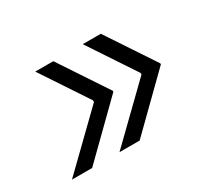

<svg xmlns="http://www.w3.org/2000/svg" viewBox="-90 -624 765 700"><g transform="rotate(-30 292.5 -274.0)"><path d="M393 -478H317L447 -282V-275L236 -70H321L527 -272V-276ZM193 -478H117L247 -282V-275L36 -70H121L327 -272V-276Z"/></g></svg>

Font: Fixel Display 20240404
Style: Italic
Weight: 400
Italic angle: -10°
Designer: AlfaBravo + MacPaw
Foundry: Kyrylo Tkachov, Marchela Mozhyna, Serhii Makarenko, Maria Weinstein, Zakhar Kryvoshyya
Version: Version 1.211;Glyphs 3.2 (3225)